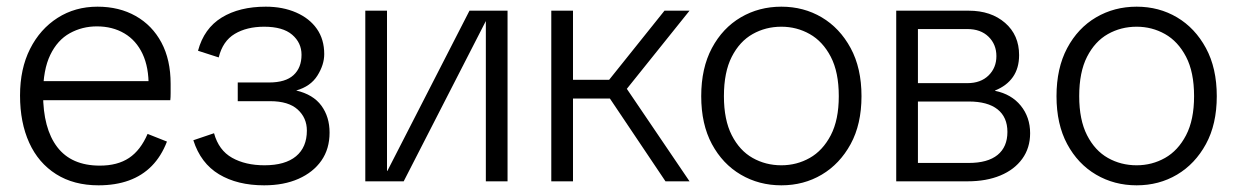

<svg xmlns="http://www.w3.org/2000/svg" viewBox="-20 -543 3703 575"><path d="M275 12Q201 12 148 -21.5Q95 -55 67.5 -115.5Q40 -176 40 -257Q40 -337 70 -396.5Q100 -456 152.5 -489.5Q205 -523 272 -523Q337 -523 386.5 -495Q436 -467 463.5 -415.5Q491 -364 491 -292Q491 -277 491 -264Q491 -251 490 -243H83V-300H453L425 -283Q426 -341 407 -381.5Q388 -422 352.5 -443Q317 -464 270 -464Q226 -464 189 -443.5Q152 -423 130.5 -378.5Q109 -334 109 -262Q109 -158 151.5 -102.5Q194 -47 279 -47Q332 -47 366.5 -70Q401 -93 422 -142L480 -119Q463 -75 434.5 -46Q406 -17 366 -2.5Q326 12 275 12Z M771 12Q691 12 636 -21Q581 -54 559 -123L621 -144Q635 -93 675 -70.5Q715 -48 772 -48Q834 -48 866.5 -75Q899 -102 899 -152Q899 -190 871.5 -215Q844 -240 789 -240H692V-296H786Q835 -296 859 -318Q883 -340 883 -379Q883 -415 855 -439Q827 -463 771 -463Q719 -463 683 -441.5Q647 -420 635 -371L573 -391Q591 -458 644 -490.5Q697 -523 776 -523Q827 -523 867 -505.5Q907 -488 929 -456.5Q951 -425 951 -381Q951 -349 930.5 -316.5Q910 -284 867 -272Q918 -260 942.5 -226.5Q967 -193 967 -146Q967 -97 942.5 -62Q918 -27 874 -7.5Q830 12 771 12Z M1074 0V-511H1139V-31H1140L1386 -511H1500V0H1435V-480L1189 0Z M1973 0 1785 -280 1970 -511H2045L1830 -243L1845 -295L2045 0ZM1631 0V-511H1696V0ZM1660 -248V-304H1817V-248Z M2320 12Q2253 12 2198.5 -20Q2144 -52 2112 -111.5Q2080 -171 2080 -255Q2080 -339 2112 -399Q2144 -459 2198.5 -491Q2253 -523 2320 -523Q2387 -523 2441 -491Q2495 -459 2527.5 -399Q2560 -339 2560 -255Q2560 -171 2527.5 -111.5Q2495 -52 2441 -20Q2387 12 2320 12ZM2320 -48Q2366 -48 2405 -70Q2444 -92 2468 -138Q2492 -184 2492 -255Q2492 -327 2468 -373Q2444 -419 2405 -441Q2366 -463 2320 -463Q2273 -463 2234 -441Q2195 -419 2171.5 -373Q2148 -327 2148 -255Q2148 -184 2171.5 -138Q2195 -92 2234 -70Q2273 -48 2320 -48Z M2664 0V-511H2881Q2948 -511 2990 -474.5Q3032 -438 3032 -378Q3032 -339 3013.5 -312.5Q2995 -286 2960 -272V-271Q3009 -261 3037 -226.5Q3065 -192 3065 -144Q3065 -100 3041.5 -67.5Q3018 -35 2976 -17.5Q2934 0 2878 0ZM2729 -55H2881Q2938 -55 2967.5 -79Q2997 -103 2997 -148Q2997 -192 2967.5 -215.5Q2938 -239 2881 -239H2729ZM2729 -294H2877Q2917 -294 2940.5 -317Q2964 -340 2964 -375Q2964 -410 2940.5 -433Q2917 -456 2877 -456H2729Z M3384 12Q3317 12 3262.5 -20Q3208 -52 3176 -111.5Q3144 -171 3144 -255Q3144 -339 3176 -399Q3208 -459 3262.5 -491Q3317 -523 3384 -523Q3451 -523 3505 -491Q3559 -459 3591.5 -399Q3624 -339 3624 -255Q3624 -171 3591.5 -111.5Q3559 -52 3505 -20Q3451 12 3384 12ZM3384 -48Q3430 -48 3469 -70Q3508 -92 3532 -138Q3556 -184 3556 -255Q3556 -327 3532 -373Q3508 -419 3469 -441Q3430 -463 3384 -463Q3337 -463 3298 -441Q3259 -419 3235.5 -373Q3212 -327 3212 -255Q3212 -184 3235.5 -138Q3259 -92 3298 -70Q3337 -48 3384 -48Z"/></svg>

Font: TikTok Sans 24pt Light
Style: Regular
Weight: 300
Version: Version 4.000